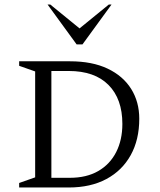

<svg xmlns="http://www.w3.org/2000/svg" viewBox="-20 -832 708 852"><path d="M65 0V-20L136 -45V-515L65 -540V-560H291Q389 -560 457.5 -527.5Q526 -495 562 -437.5Q598 -380 598 -305Q598 -212 560 -143.5Q522 -75 452 -37.5Q382 0 285 0ZM285 -517H208V-43H290Q364 -43 416 -73Q468 -103 495.5 -157Q523 -211 523 -282Q523 -393 461.5 -455Q400 -517 285 -517ZM320 -635 191 -812H203L333 -706L463 -812H475L346 -635Z"/></svg>

Font: Spectral SC Light
Style: Regular
Weight: 300
Designer: Jean-Baptiste Levee
Foundry: Production Type
Version: Version 2.001